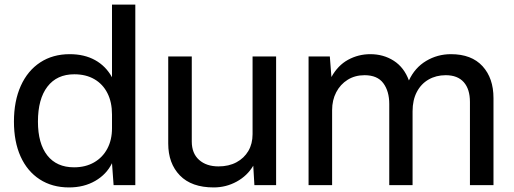

<svg xmlns="http://www.w3.org/2000/svg" viewBox="-20 -810 2250 840"><path d="M41 -278Q41 -368 71 -434.5Q101 -501 156 -537Q211 -573 285 -573Q349 -573 396 -547Q443 -521 470 -472V-790H572V0H477L470 -96Q446 -47 396.5 -18.5Q347 10 282 10Q208 10 153.5 -25.5Q99 -61 70 -125.5Q41 -190 41 -278ZM146 -278Q146 -182 187 -130Q228 -78 304 -78Q354 -78 391.5 -99.5Q429 -121 449.5 -159.5Q470 -198 470 -249V-309Q470 -363 450 -402.5Q430 -442 393 -463.5Q356 -485 305 -485Q229 -485 187.5 -431Q146 -377 146 -278Z M915 10Q818 10 767 -42.5Q716 -95 716 -182V-563H819V-191Q819 -139 851 -110.5Q883 -82 936 -82Q981 -82 1014.5 -100Q1048 -118 1066.5 -149.5Q1085 -181 1085 -223V-563H1188V0H1093L1088 -85Q1062 -41 1015.5 -15.5Q969 10 915 10Z M1330 0V-563H1423L1430 -473Q1458 -524 1503 -548.5Q1548 -573 1600 -573Q1658 -573 1703 -544Q1748 -515 1769 -458Q1795 -514 1844.5 -543.5Q1894 -573 1953 -573Q2043 -573 2091 -520.5Q2139 -468 2139 -381V0H2036V-364Q2036 -420 2009 -450.5Q1982 -481 1930 -481Q1888 -481 1855 -462Q1822 -443 1803.5 -407.5Q1785 -372 1785 -323V0H1683V-355Q1683 -411 1657 -446Q1631 -481 1575 -481Q1533 -481 1501 -461Q1469 -441 1451 -406.5Q1433 -372 1433 -328V0Z"/></svg>

Font: BDO Grotesk
Style: Regular
Weight: 400
Designer: Deni Anggara
Foundry: Lokal Container
Version: Version 2.000